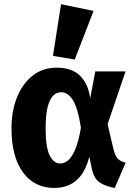

<svg xmlns="http://www.w3.org/2000/svg" viewBox="-20 -889 655 926"><path d="M252.3 -562.6Q327.2 -562.6 366.7 -523.1Q406.2 -483.6 414.9 -414.4L439.5 -544.6H585.6L499 -290.3L526.7 -171.8Q535.4 -135.4 549.5 -122.3Q563.6 -109.2 586.2 -104.6L533.3 17.4Q489.2 9.7 460.8 -9Q432.3 -27.7 422.1 -79L410.8 -133.3Q373.3 17.4 241.5 17.4Q145.6 17.4 90.5 -58.2Q35.4 -133.8 35.4 -269.7Q35.4 -354.4 62.3 -420.5Q89.2 -486.7 137.9 -524.6Q186.7 -562.6 252.3 -562.6ZM274.9 -444.1Q239 -444.1 219.5 -401.8Q200 -359.5 200 -269.7Q200 -177.9 219.7 -139.2Q239.5 -100.5 270.8 -100.5Q289.2 -100.5 307.4 -114.9Q325.6 -129.2 342.1 -166.7Q358.5 -204.1 370.3 -272.8Q355.9 -366.7 332.1 -405.4Q308.2 -444.1 274.9 -444.1ZM274.4 -868.7 431.3 -836.4 340.5 -602.1 235.4 -619.5Z"/></svg>

Font: FiraCode Nerd Font Mono
Style: Bold
Weight: 700
Monospace: yes
Designer: Carrois Corporate, Edenspiekermann AG, Nikita Prokopov
Foundry: Carrois Corporate, Edenspiekermann AG, Nikita Prokopov
Version: Version 6.002;Nerd Fonts 3.3.0